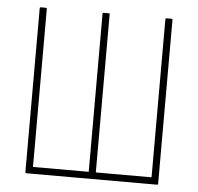

<svg xmlns="http://www.w3.org/2000/svg" viewBox="-49 -705 778 755"><g transform="rotate(5 340.0 -327.5)"><path d="M82 0Q78 0 78 -4V-651Q78 -655 82 -655H101Q106 -655 106 -651V-27H326V-651Q326 -655 330 -655H350Q354 -655 354 -651V-27H574V-651Q574 -655 579 -655H598Q602 -655 602 -651V-4Q602 0 598 0Z"/></g></svg>

Font: Sofia Sans Cond ExtraLight
Style: Regular
Weight: 200
Width: 3
Designer: Botio Nikoltchev, Ani Petrova
Foundry: lettersoup
Version: Version 4.100; ttfautohint (v1.8.3)